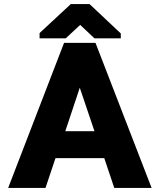

<svg xmlns="http://www.w3.org/2000/svg" viewBox="-20 -921 784 941"><path d="M20 0H203L252 -146H491L540 0H723L448 -711H294ZM174 -733H302L373 -799L443 -733H572V-757L419 -901H327L174 -759ZM300 -278 371 -491 443 -278Z"/></svg>

Font: Asimov Pro
Style: Ult
Weight: 900
Designer: Google
Version: Version 2.000980; 2014